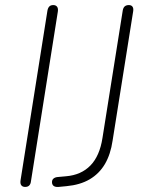

<svg xmlns="http://www.w3.org/2000/svg" viewBox="-20 -731 571 757"><path d="M79 6Q69 6 64 -0.5Q59 -7 61 -20L167 -689Q169 -700 174.5 -705.5Q180 -711 190 -711Q200 -711 205 -704.5Q210 -698 208 -685L102 -16Q101 -6 95.5 0Q90 6 79 6ZM211 6Q198 7 191.5 2Q185 -3 185 -13Q185 -22 191 -27Q197 -32 207 -33L240 -36Q300 -41 336.5 -78.5Q373 -116 384 -187L464 -690Q466 -701 472 -706Q478 -711 488 -711Q498 -711 502.5 -704.5Q507 -698 505 -686L424 -177Q416 -122 393.5 -84Q371 -46 333.5 -24Q296 -2 242 3Z"/></svg>

Font: Nunito ExtraLight ExtraLight
Style: Italic
Weight: 250
Italic angle: -9°
Version: Version 3.602